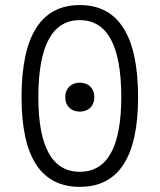

<svg xmlns="http://www.w3.org/2000/svg" viewBox="-20 -723 626 753"><path d="M293 9.8C444.8 9.8 521.5 -106.4 521.5 -341.8C521.5 -583 444.8 -703.1 293 -703.1C141.1 -703.1 64.5 -583 64.5 -341.8C64.5 -106.4 141.1 9.8 293 9.8ZM293 -49.3C185.1 -49.3 130.4 -146.5 130.4 -341.8C130.4 -543.9 185.1 -644 293 -644C400.9 -644 455.6 -543.9 455.6 -341.8C455.6 -146.5 400.9 -49.3 293 -49.3ZM293 -285.2C327.1 -285.2 350.1 -307.6 350.1 -341.8C350.1 -376 327.1 -398.9 293 -398.9C258.8 -398.9 235.8 -376 235.8 -341.8C235.8 -307.6 258.8 -285.2 293 -285.2Z"/></svg>

Font: Cascadia Code PL Light
Style: Regular
Weight: 300
Monospace: yes
Designer: Aaron Bell
Foundry: Saja Typeworks
Version: Version 2404.023